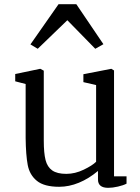

<svg xmlns="http://www.w3.org/2000/svg" viewBox="-20 -886 671 921"><path d="M261 -866H346L476 -674L437 -652L303 -789L161 -652L126 -673ZM53 -496V-531L173 -556L190 -547V-211Q190 -152 198.5 -118.5Q207 -85 230.5 -68.5Q254 -52 298 -52Q340 -52 381.5 -72Q423 -92 441 -110V-478L380 -492V-530L514 -556L527 -548V-40H587V-5Q572 3 546 9Q520 15 499 15Q450 15 450 -25V-66Q406 -29 358.5 -9.5Q311 10 264 10Q192 10 157 -18.5Q122 -47 113 -94.5Q104 -142 103 -224V-483Z"/></svg>

Font: Martel
Style: Regular
Weight: 400
Designer: Dan Reynolds
Foundry: Dan Reynolds
Version: Version 1.001; ttfautohint (v1.1) -l 5 -r 5 -G 72 -x 0 -D la